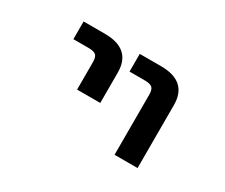

<svg xmlns="http://www.w3.org/2000/svg" viewBox="-92 -765 1183 1009"><g transform="rotate(30 500.0 -260.5)"><path d="M171.9 -416V-523.4H300.8Q461.9 -523.4 461.9 -379.9V-196.3H321.3V-363.3Q321.3 -393.6 309.1 -404.8Q296.9 -416 263.7 -416ZM512.7 -416V-523.4H641.6Q802.7 -523.4 802.7 -379.9V2H663.1V-363.3Q663.1 -393.6 650.4 -404.8Q637.7 -416 604.5 -416Z"/></g></svg>

Font: Gen Shin Gothic Monospace Bold
Style: Bold
Weight: 700
Designer: [Source Han Sans]
Ryoko NISHIZUKA  (kana & ideographs); Paul D. Hunt (Latin, Greek & Cyrillic); Wenlong ZHANG  (bopomofo
Version: Version 1.002.20150607